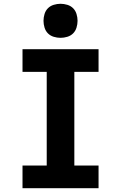

<svg xmlns="http://www.w3.org/2000/svg" viewBox="-20 -995 640 1015"><path d="M99 0V-120H227V-615H99V-735H501V-615H373V-120H501V0ZM300 -795Q282 -795 264 -800.5Q246 -806 233.5 -818.5Q221 -831 215.5 -849Q210 -867 210 -885Q210 -903 215.5 -921Q221 -939 233.5 -951.5Q246 -964 264 -969.5Q282 -975 300 -975Q318 -975 336 -969.5Q354 -964 366.5 -951.5Q379 -939 384.5 -921Q390 -903 390 -885Q390 -867 384.5 -849Q379 -831 366.5 -818.5Q354 -806 336 -800.5Q318 -795 300 -795Z"/></svg>

Font: Iosevka Heavy Extended
Style: Regular
Weight: 900
Width: 7
Monospace: yes
Designer: Belleve Invis
Foundry: Belleve Invis
Version: Version 32.5.0; ttfautohint (v1.8.4)